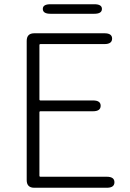

<svg xmlns="http://www.w3.org/2000/svg" viewBox="-20 -886 613 906"><path d="M142 0Q106 0 106 -36V-693Q106 -729 142 -729H473Q509 -729 509 -704Q509 -678 473 -678H171Q166 -678 166 -673V-417Q166 -412 171 -412H419Q455 -412 455 -387Q455 -361 419 -361H171Q166 -361 166 -356V-57Q166 -52 171 -52H484Q520 -52 520 -26Q520 0 484 0ZM218 -821Q182 -821 182 -844Q182 -866 218 -866H425Q461 -866 461 -844Q461 -821 425 -821Z"/></svg>

Font: Resource Han Rounded KR Light
Style: Regular
Weight: 300
Designer: Cyano Hao (round all glyphs); Ryoko NISHIZUKA 西塚涼子 (kana, bopomofo & ideographs); Paul D. Hunt (Latin, Greek & Cyrillic)
Foundry: Cyano Hao
Version: 0.990